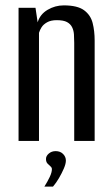

<svg xmlns="http://www.w3.org/2000/svg" viewBox="-20 -524 413 714"><path d="M49 0V-495H112L120 -441Q129 -471 157 -487.5Q185 -504 217 -504Q268 -504 292.5 -486Q317 -468 324.5 -438.5Q332 -409 332 -373V0H256V-365Q256 -381 255 -396Q254 -411 248 -423Q242 -435 229 -442Q216 -449 191 -449Q169 -449 155 -441Q141 -433 134.5 -422.5Q128 -412 125 -402V0ZM145 170Q157 151 165 134Q173 117 173 105Q173 99 167.5 94.5Q162 90 156.5 84Q151 78 151 67Q151 56 161.5 47Q172 38 187 38Q204 38 214.5 48.5Q225 59 225 73Q225 85 217.5 102.5Q210 120 199.5 138Q189 156 177 170Z"/></svg>

Font: Alumni Sans Thin Medium
Style: Regular
Weight: 500
Version: Version 1.018